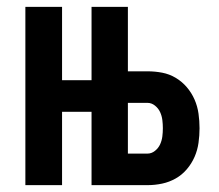

<svg xmlns="http://www.w3.org/2000/svg" viewBox="-20 -540 640 560"><path d="M54 0V-520H161V-306H247V-520H353V-332H410Q432 -332 453 -328Q474 -324 492.5 -313Q511 -302 525 -285.5Q539 -269 547.5 -249.5Q556 -230 559 -208.5Q562 -187 562 -166Q562 -145 559 -123.5Q556 -102 547.5 -82.5Q539 -63 525 -46.5Q511 -30 492.5 -19.5Q474 -9 453 -4.5Q432 0 410 0H247V-214H161V0ZM410 -92Q422 -92 432 -100Q442 -108 447 -119Q452 -130 453.5 -142Q455 -154 455 -166Q455 -178 453.5 -190Q452 -202 447 -213Q442 -224 432 -232Q422 -240 410 -240H353V-92Z"/></svg>

Font: Iosevka SS04 Semibold Extended
Style: Regular
Weight: 600
Width: 7
Monospace: yes
Designer: Belleve Invis
Foundry: Belleve Invis
Version: Version 19.0.0; ttfautohint (v1.8.4)